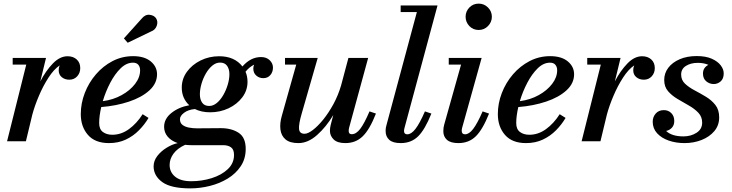

<svg xmlns="http://www.w3.org/2000/svg" viewBox="-20 -780 4043 1060"><path d="M125 -423.5H50V-460H234L202.5 -330.5Q233 -389.5 271.8 -429.5Q310.5 -469.5 353 -469.5Q384 -469.5 403.5 -451.8Q423 -434 423 -404Q423 -377 406 -358.5Q389 -340 362.5 -340Q338 -340 321 -354Q304 -368 304 -392.5Q304 -407 309.5 -419Q277 -397 247.5 -351.2Q218 -305.5 194.8 -250.8Q171.5 -196 158.5 -147.5L123 0H19Z M813.5 -606 685 -544 664 -568 762 -677Q782 -701.5 806.8 -698.2Q831.5 -695 842 -678.5Q853.5 -660 845.2 -637.2Q837 -614.5 813.5 -606ZM527.5 -100.5Q527.5 -66.5 548.2 -51.2Q569 -36 600 -36Q649 -36 692 -67.2Q735 -98.5 767.5 -149.5L800 -129Q778.5 -92.5 747.2 -60.8Q716 -29 674.8 -9.5Q633.5 10 581.5 10Q505 10 465.5 -35.2Q426 -80.5 426 -150Q426 -209.5 448 -266.5Q470 -323.5 509.5 -369.5Q549 -415.5 601.5 -442.8Q654 -470 715 -470Q777.5 -470 812.2 -441Q847 -412 847 -370Q847 -319.5 804.8 -281Q762.5 -242.5 692.2 -219Q622 -195.5 539 -189Q527.5 -140 527.5 -100.5ZM714 -434Q678 -434 646 -402.8Q614 -371.5 588.5 -322.8Q563 -274 547.5 -221.5Q605 -229 651.5 -254.8Q698 -280.5 725.8 -316.8Q753.5 -353 753.5 -392Q753.5 -410.5 743.8 -422.2Q734 -434 714 -434Z M1140 -160Q1092.5 -160 1056 -178Q1018.5 -174.5 996 -157.2Q973.5 -140 973.5 -122Q973.5 -101 987.8 -90.2Q1002 -79.5 1023.8 -75.5Q1045.5 -71.5 1068 -71.5Q1085.5 -71.5 1110.8 -71.8Q1136 -72 1160.2 -72.2Q1184.5 -72.5 1199 -72.5Q1258 -72.5 1297.2 -47Q1336.5 -21.5 1336.5 42Q1336.5 96.5 1309.2 137.5Q1282 178.5 1237.2 205.8Q1192.5 233 1138.5 246.5Q1084.5 260 1031 260Q924 260 876.2 225.5Q828.5 191 828 139Q828 108 848.2 81.5Q868.5 55 899.2 36Q930 17 961 10Q926 -2 906 -25.2Q886 -48.5 886 -80Q886 -124 926.2 -156.2Q966.5 -188.5 1025 -199Q1005.5 -216.5 994.5 -241Q983.5 -265.5 983.5 -296.5Q983.5 -344.5 1012 -383.8Q1040.5 -423 1087.5 -446.2Q1134.5 -469.5 1190 -469.5Q1274.5 -469.5 1318.5 -413Q1363.5 -465 1421 -465Q1451 -465 1469 -447.5Q1487 -430 1487 -407Q1487 -382.5 1472.5 -365.5Q1458 -348.5 1433.5 -348.5Q1411 -348.5 1394.8 -362.8Q1378.5 -377 1378.5 -401.5Q1378.5 -413 1383 -423Q1357 -410.5 1335.5 -384Q1346.5 -358.5 1346.5 -328.5Q1346.5 -281 1317.8 -242.8Q1289 -204.5 1242 -182.2Q1195 -160 1140 -160ZM1135 -195Q1157 -195 1177 -211.5Q1197 -228 1212.5 -254.8Q1228 -281.5 1237.2 -312.2Q1246.5 -343 1246.5 -371Q1246.5 -398.5 1233.8 -416.5Q1221 -434.5 1195 -434.5Q1172.5 -434.5 1152.5 -418Q1132.5 -401.5 1117 -375Q1101.5 -348.5 1092.5 -317.8Q1083.5 -287 1083.5 -259Q1083.5 -231.5 1096 -213.2Q1108.5 -195 1135 -195ZM916.5 130.5Q916.5 170.5 947 195.5Q977.5 220.5 1035.5 220.5Q1094.5 220.5 1148.8 203.5Q1203 186.5 1237.5 154Q1272 121.5 1272 75.5Q1272 45 1255.2 33.2Q1238.5 21.5 1212.5 21.5H1037Q1019 21.5 1002 19.5Q959.5 39 938 68.2Q916.5 97.5 916.5 130.5Z M1734 -460 1645.5 -152.5Q1628.5 -94 1631 -67.8Q1633.5 -41.5 1661.5 -41.5Q1680 -41.5 1707.5 -62.5Q1735 -83.5 1764.8 -120.2Q1794.5 -157 1820.8 -205.2Q1847 -253.5 1863 -308L1903.5 -460H2012.5L1907.5 -75.5Q1905 -66 1905 -57Q1905 -39 1922 -39Q1946 -39 1968.5 -68.2Q1991 -97.5 2020 -165L2055.5 -153Q2021 -65 1982.5 -27.5Q1944 10 1886.5 10Q1842.5 10 1822 -10.2Q1801.5 -30.5 1801.5 -57.5Q1801.5 -74 1806 -91.5L1820 -145Q1781 -79.5 1730.8 -34.8Q1680.5 10 1627.5 10Q1580.5 10 1556.5 -10.2Q1532.5 -30.5 1528.2 -65Q1524 -99.5 1536 -141L1615.5 -423.5H1553.5V-460Z M2361.5 -153Q2326.5 -65 2288.5 -27.5Q2250.5 10 2192.5 10Q2148.5 10 2128.8 -8.2Q2109 -26.5 2109 -55.5Q2109 -67.5 2110.5 -76.2Q2112 -85 2114.5 -92.5L2281.5 -713.5H2192V-750H2395.5L2213.5 -75Q2210.5 -64.5 2210.5 -57Q2210.5 -38.5 2228.5 -38.5Q2250.5 -38.5 2273.5 -68Q2296.5 -97.5 2326 -165Z M2550.5 -687.5Q2550.5 -717 2571.2 -738.5Q2592 -760 2622.5 -760Q2653 -760 2674.2 -738.5Q2695.5 -717 2695.5 -687.5Q2695.5 -658 2674.2 -636.2Q2653 -614.5 2622.5 -614.5Q2592 -614.5 2571.2 -636.2Q2550.5 -658 2550.5 -687.5ZM2680 -153Q2645 -65 2606.8 -27.5Q2568.5 10 2511 10Q2467.5 10 2447.5 -8Q2427.5 -26 2427.5 -55.5Q2427.5 -66 2428.8 -75.2Q2430 -84.5 2432.5 -92.5L2525.5 -423.5H2457.5V-460H2639L2531.5 -75Q2529 -66 2529 -58Q2529 -38.5 2547.5 -38.5Q2569.5 -38.5 2592.2 -68Q2615 -97.5 2644.5 -165Z M2830 -100.5Q2830 -66.5 2850.8 -51.2Q2871.5 -36 2902.5 -36Q2951.5 -36 2994.5 -67.2Q3037.5 -98.5 3070 -149.5L3102.5 -129Q3081 -92.5 3049.8 -60.8Q3018.5 -29 2977.2 -9.5Q2936 10 2884 10Q2807.5 10 2768 -35.2Q2728.5 -80.5 2728.5 -150Q2728.5 -209.5 2750.5 -266.5Q2772.5 -323.5 2812 -369.5Q2851.5 -415.5 2904 -442.8Q2956.5 -470 3017.5 -470Q3080 -470 3114.8 -441Q3149.5 -412 3149.5 -370Q3149.5 -319.5 3107.2 -281Q3065 -242.5 2994.8 -219Q2924.5 -195.5 2841.5 -189Q2830 -140 2830 -100.5ZM3016.5 -434Q2980.5 -434 2948.5 -402.8Q2916.5 -371.5 2891 -322.8Q2865.5 -274 2850 -221.5Q2907.5 -229 2954 -254.8Q3000.5 -280.5 3028.2 -316.8Q3056 -353 3056 -392Q3056 -410.5 3046.2 -422.2Q3036.5 -434 3016.5 -434Z M3297 -423.5H3222V-460H3406L3374.5 -330.5Q3405 -389.5 3443.8 -429.5Q3482.5 -469.5 3525 -469.5Q3556 -469.5 3575.5 -451.8Q3595 -434 3595 -404Q3595 -377 3578 -358.5Q3561 -340 3534.5 -340Q3510 -340 3493 -354Q3476 -368 3476 -392.5Q3476 -407 3481.5 -419Q3449 -397 3419.5 -351.2Q3390 -305.5 3366.8 -250.8Q3343.5 -196 3330.5 -147.5L3295 0H3191Z M3950.5 -132Q3950.5 -88 3923.8 -56.2Q3897 -24.5 3853.5 -7.2Q3810 10 3759 10Q3711.5 10 3671.5 -4Q3631.5 -18 3607.5 -44.5Q3583.5 -71 3583.5 -108Q3583.5 -134 3600 -153Q3616.5 -172 3645 -172Q3670 -172 3686.2 -155.5Q3702.5 -139 3702.5 -112Q3702.5 -89 3689.5 -75Q3676.5 -61 3657.5 -57Q3689 -27 3753.5 -27Q3794 -27 3825.2 -46.8Q3856.5 -66.5 3856.5 -103Q3856.5 -135.5 3835.2 -157.8Q3814 -180 3783 -197.5Q3752 -215 3720.8 -233.5Q3689.5 -252 3668.2 -276.5Q3647 -301 3647 -338.5Q3647 -376 3669.5 -405.8Q3692 -435.5 3732.5 -453Q3773 -470.5 3826.5 -470.5Q3876.5 -470.5 3909.5 -455.8Q3942.5 -441 3959 -419.2Q3975.5 -397.5 3975.5 -375Q3975.5 -345.5 3958.8 -330.8Q3942 -316 3920.5 -316Q3897.5 -316 3879.2 -331Q3861 -346 3861 -374Q3861 -406.5 3891 -422Q3866 -433 3832.5 -433Q3793.5 -433 3767 -416.2Q3740.5 -399.5 3740.5 -368.5Q3740.5 -338 3761.8 -318Q3783 -298 3814.2 -281.5Q3845.5 -265 3876.8 -246.2Q3908 -227.5 3929.2 -200.8Q3950.5 -174 3950.5 -132Z"/></svg>

Font: Bodoni* 06pt Medium
Style: Italic
Weight: 500
Italic angle: -13°
Version: Version 2.3